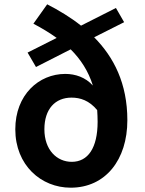

<svg xmlns="http://www.w3.org/2000/svg" viewBox="-20 -857 671 891"><path d="M313 -106C244 -106 186 -161 186 -257C186 -351 236 -404 312 -404C352 -404 394 -391 431 -346C432 -329 433 -311 433 -292C433 -170 388 -106 313 -106ZM556 -754 518 -820 356 -738C307 -777 253 -809 199 -837L135 -747C175 -726 211 -704 243 -681L108 -613L147 -546L308 -628C355 -581 390 -527 411 -460C377 -498 330 -514 283 -514C160 -514 51 -417 51 -257C51 -90 171 14 308 14C470 14 571 -116 571 -299C571 -470 508 -592 417 -684Z"/></svg>

Font: Noto Sans Japanese Bold
Style: Bold
Weight: 700
Designer: Ryoko NISHIZUKA (kana & ideographs); Paul D. Hunt (Latin, Greek & Cyrillic); Wenlong ZHANG (bopomofo); Sandoll Communica
Foundry: Adobe Systems Incorporated
Version: Version 1.000;PS 1;hotconv 1.0.78;makeotf.lib2.5.61930